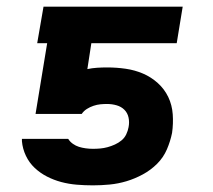

<svg xmlns="http://www.w3.org/2000/svg" viewBox="-20 -550 640 578"><path d="M260 8Q235 8 211 6Q187 4 164.5 -2Q142 -8 121.5 -18.5Q101 -29 84.5 -44.5Q68 -60 58 -81Q48 -102 46 -125V-132H185L186 -131Q191 -123 199.5 -117Q208 -111 217.5 -108Q227 -105 238 -103.5Q249 -102 260 -102Q271 -102 282 -103Q293 -104 304 -107Q315 -110 326 -115Q337 -120 346 -127.5Q355 -135 360 -145.5Q365 -156 367 -167Q370 -182 367 -196Q364 -210 354.5 -219.5Q345 -229 331 -233Q317 -237 302 -237Q292 -237 282 -236Q272 -235 261.5 -231.5Q251 -228 241.5 -222Q232 -216 226 -207H87L122 -420H92L111 -530H530L512 -420H255L243 -342Q257 -345 272 -346Q287 -347 302 -347Q331 -347 358.5 -343Q386 -339 410.5 -328.5Q435 -318 455 -300Q475 -282 486.5 -258Q498 -234 500 -206Q502 -178 498 -150Q493 -125 482.5 -100.5Q472 -76 453 -57Q434 -38 410 -25Q386 -12 361 -4.5Q336 3 310.5 5.5Q285 8 260 8Z"/></svg>

Font: Iosevka Curly XBdEx
Style: Italic
Weight: 800
Width: 7
Italic angle: -9°
Monospace: yes
Designer: Belleve Invis
Foundry: Belleve Invis
Version: Version 11.1.0; ttfautohint (v1.8.3)